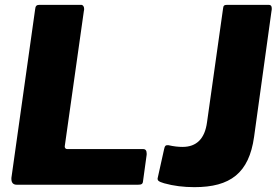

<svg xmlns="http://www.w3.org/2000/svg" viewBox="-20 -762 1141 792"><path d="M27 -28C27 -27 27 -25 27 -24C27 -10 33 0 49 0H549C564 0 569 -3 570 -15L585 -124C585 -126 585 -127 585 -129C585 -141 580 -147 571 -147H258C251 -147 247 -151 247 -158L326 -717C327 -719 327 -722 327 -726C327 -735 322 -742 315 -742H142C131 -742 126 -737 125 -724ZM1100 -717C1101 -720 1101 -723 1101 -728C1101 -737 1097 -742 1089 -742H917C905 -742 901 -739 900 -726L834 -258C825 -190 791 -156 733 -156C716 -156 697 -158 675 -163C674 -163 672 -163 671 -163C664 -163 660 -162 657 -147L631 -30C631 -28 630 -27 630 -25C630 -18 633 -13 657 -6C696 5 738 10 782 10C930 10 1007 -48 1028 -197Z"/></svg>

Font: Libre Franklin ExtraBold
Style: Italic
Weight: 800
Italic angle: -8°
Designer: Pablo Impallari, Rodrigo Fuenzalida
Foundry: Impallari Type
Version: Version 1.002; ttfautohint (v1.5)